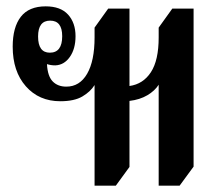

<svg xmlns="http://www.w3.org/2000/svg" viewBox="-20 -579 699 605"><path d="M278 6V-311Q265 -290 239.5 -275Q214 -260 170 -260Q103 -260 61.5 -307Q20 -354 20 -432Q20 -493 45.5 -526Q71 -559 124 -559Q171 -559 194.5 -533Q218 -507 218 -465Q218 -425 200 -399.5Q182 -374 154 -373Q140 -373 128 -377Q130 -339 146 -322.5Q162 -306 189 -306Q231 -306 254.5 -346.5Q278 -387 278 -461V-492L321 -552H388V-308Q431 -314 455.5 -351.5Q480 -389 480 -461V-492L523 -552H590V-54L546 6H480V-312Q468 -293 444.5 -279Q421 -265 388 -261V-53L345 6ZM137 -413Q176 -413 176 -465Q176 -514 138 -514Q100 -514 100 -464Q100 -413 137 -413Z"/></svg>

Font: Noto Serif Thai ExtraCondensed SemiBold
Style: Regular
Weight: 600
Width: 2
Designer: Monotype Design Team
Foundry: Monotype Imaging Inc.
Version: Version 2.001; ttfautohint (v1.8.4.7-5d5b)